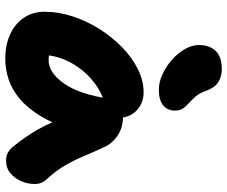

<svg xmlns="http://www.w3.org/2000/svg" viewBox="-88 -782 879 744"><g transform="rotate(90 352.0 -409.5)"><path d="M207 10Q153 10 112 -9Q71 -28 48 -62.5Q25 -97 25 -143Q25 -195 42.5 -249.5Q60 -304 91 -353.5Q122 -403 162 -442Q202 -481 247 -503.5Q292 -526 337 -526Q379 -526 408 -498.5Q437 -471 437 -420Q437 -403 427.5 -393.5Q418 -384 405 -381Q343 -370 295 -331Q247 -292 219.5 -238.5Q192 -185 192 -127Q192 -113 194 -101.5Q196 -90 201 -73L127 -187Q152 -170 171 -164Q190 -158 214 -158Q261 -158 303 -217.5Q345 -277 362 -392Q366 -418 386.5 -432Q407 -446 432 -446Q475 -446 506 -424.5Q537 -403 550 -372Q570 -329 585.5 -292Q601 -255 621.5 -220Q642 -185 677 -147Q692 -131 692.5 -105.5Q693 -80 682.5 -54Q672 -28 651.5 -10.5Q631 7 602 7Q583 7 571 0Q559 -7 551 -16Q529 -43 512 -67.5Q495 -92 480 -118.5Q465 -145 451.5 -177Q438 -209 423 -249L483 -255Q461 -179 430 -128Q399 -77 363 -46.5Q327 -16 287.5 -3Q248 10 207 10ZM327 -585Q298 -585 267.5 -599Q237 -613 211.5 -635.5Q186 -658 170 -685.5Q154 -713 154 -740Q154 -781 176.5 -805Q199 -829 248 -829Q276 -829 297.5 -815.5Q319 -802 331 -769Q340 -743 353 -728Q366 -713 378.5 -702Q391 -691 399.5 -679Q408 -667 408 -647Q408 -619 388 -602Q368 -585 327 -585Z"/></g></svg>

Font: Shantell Sans ExtraBold
Style: Regular
Weight: 800
Designer: Stephen Nixon, Anya Danilova, Shantell Martin
Foundry: Arrow Type
Version: Version 1.011;[c5ecc13dd]